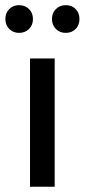

<svg xmlns="http://www.w3.org/2000/svg" viewBox="-35 -710 322 730"><path d="M172.9 -487.8V0H79.1V-487.8ZM37.6 -690.4Q60.5 -690.4 75.4 -675.5Q90.3 -660.6 90.3 -637.7Q90.3 -614.7 75.4 -599.9Q60.5 -585 37.6 -585Q15.1 -585 0.2 -599.9Q-14.6 -614.7 -14.6 -637.7Q-14.6 -660.6 0.2 -675.5Q15.1 -690.4 37.6 -690.4ZM214.8 -690.4Q238.3 -690.4 252.7 -675.5Q267.1 -660.6 267.1 -637.7Q267.1 -614.7 252.7 -599.9Q238.3 -585 214.8 -585Q192.4 -585 177.5 -599.9Q162.6 -614.7 162.6 -637.7Q162.6 -660.6 177.5 -675.5Q192.4 -690.4 214.8 -690.4Z"/></svg>

Font: Varta SemiBold
Style: Regular
Weight: 600
Designer: Joana Correia, Viktoriya Grabowska, Eben Sorkin
Foundry: Sorkin Type
Version: Version 1.003; ttfautohint (v1.3) -l 8 -r 24 -G 200 -x 12 -H